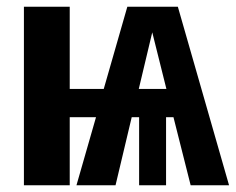

<svg xmlns="http://www.w3.org/2000/svg" viewBox="-20 -550 700 570"><path d="M495 -202H473V0H393V-202H371L323 0H207L265 -202H187V0H51V-530H187V-286H288L358 -530H508L660 0H546ZM474 -286 432 -454 392 -286Z"/></svg>

Font: Fira Sans Compressed SemiBold
Style: Regular
Weight: 600
Width: 1
Designer: bBox Type GmbH & Carrois Corporate GbR & Edenspiekermann AG
Foundry: bBox Type GmbH & Carrois Corporate GbR & Edenspiekermann AG
Version: Version 4.301